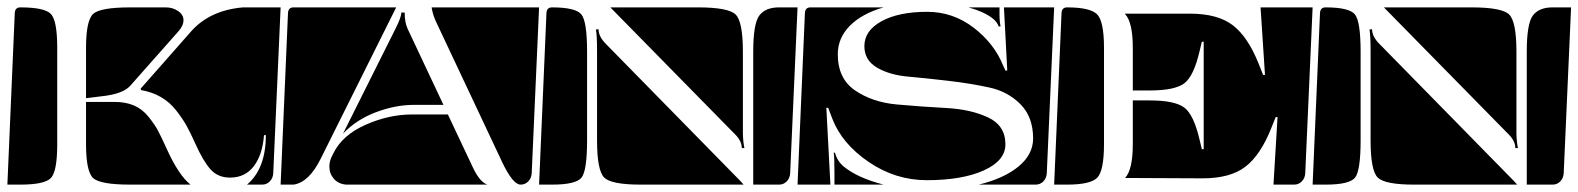

<svg xmlns="http://www.w3.org/2000/svg" viewBox="-20 -510 4275 520"><path d="M361 -270 495 -422Q546 -482 638 -490H740L720 -40Q719 -27 710.5 -18.5Q702 -10 690 -10H649Q700 -53 700 -144H695Q691 -91 667.5 -60Q644 -29 603 -29Q570 -29 550 -51.5Q530 -74 509 -121Q496 -150 485.5 -169Q475 -188 457.5 -210.5Q440 -233 416 -247Q392 -261 362 -266ZM213 -120V-234H290Q320 -234 342.5 -224.5Q365 -215 382 -194Q399 -173 408 -156Q417 -139 431 -108Q464 -35 496 -10H333Q252 -10 232.5 -27.5Q213 -45 213 -120ZM213 -244V-380Q213 -455 232.5 -472.5Q252 -490 333 -490H429Q448 -490 462.5 -480Q477 -470 477 -455Q477 -441 464 -426L333 -278Q313 -255 253 -249ZM0 -10 20 -475Q21 -490 35 -490Q101 -490 118 -472Q135 -454 135 -380V-120Q135 -46 118 -28Q101 -10 35 -10Z M740 -10 760 -475Q761 -490 775 -490H1053L849 -81Q817 -16 775 -10ZM1149 -490H1440L1420 -40Q1419 -27 1410.5 -18.5Q1402 -10 1390 -10Q1369 -10 1340 -71L1161 -451Q1152 -470 1149 -490ZM872 -59Q872 -73 879 -87L883 -95Q907 -144 970 -172Q1033 -200 1096 -200H1193L1260 -58Q1279 -17 1300 -10H917Q896 -12 884 -26Q872 -40 872 -59ZM909 -148 1052 -434Q1067 -464 1067 -476H1076Q1076 -449 1084 -432L1181 -226H1101Q1051 -226 998 -206Q945 -186 909 -148Z M2020 -10V-370Q2020 -446 2036.5 -468Q2053 -490 2090 -490H2140L2120 -40Q2119 -27 2110.5 -18.5Q2102 -10 2090 -10ZM1594 -430 1601 -431Q1601 -411 1621 -391L1984 -21Q1989 -16 1994 -10H1715Q1636 -10 1616.5 -29Q1597 -48 1597 -130V-370Q1597 -415 1594 -430ZM1633 -490H1870Q1952 -490 1972 -471Q1992 -452 1992 -370V-151Q1992 -130 1996 -109H1989Q1989 -128 1971 -146ZM1440 -10 1460 -475Q1461 -490 1475 -490Q1539 -490 1554.5 -471Q1570 -452 1570 -370V-130Q1570 -48 1555 -29Q1540 -10 1475 -10Z M2140 -10 2160 -475Q2161 -490 2175 -490H2373Q2314 -473 2281.5 -440Q2249 -407 2249 -363Q2249 -297 2296 -265Q2343 -233 2409.5 -227Q2476 -221 2542.5 -217.5Q2609 -214 2656 -192Q2703 -170 2703 -119Q2703 -75 2644.5 -48.5Q2586 -22 2490 -22Q2405 -22 2332.5 -71.5Q2260 -121 2234 -189L2223 -218H2218L2229 -10ZM2321 -385Q2321 -427 2367.5 -452.5Q2414 -478 2491 -478Q2561 -478 2617 -435Q2673 -392 2697 -332L2703 -319H2708L2699 -490H2835L2815 -40Q2814 -27 2805.5 -18.5Q2797 -10 2785 -10H2631Q2700 -27 2739 -59.5Q2778 -92 2778 -135Q2778 -193 2744 -227.5Q2710 -262 2659.5 -273Q2609 -284 2549.5 -291Q2490 -298 2439.5 -302.5Q2389 -307 2355 -327Q2321 -347 2321 -385ZM2238 -96 2241 -97Q2248 -73 2265 -59Q2303 -28 2373 -10H2240V-38Q2240 -86 2238 -96ZM2603 -490H2687V-472Q2687 -450 2690 -439L2685 -438Q2680 -452 2666 -462Q2643 -479 2603 -490Z M3027 -28Q3048 -50 3048 -120V-238H3094Q3161 -238 3187 -219Q3213 -200 3229 -131L3235 -106H3240V-397H3235L3229 -372Q3213 -303 3187 -284Q3161 -265 3094 -265H3048V-380Q3048 -450 3027 -472V-473H3203Q3278 -473 3319 -441.5Q3360 -410 3389 -337L3401 -307H3406L3394 -490H3535L3515 -40Q3514 -27 3505.5 -18.5Q3497 -10 3485 -10H3429L3440 -193H3435L3423 -163Q3394 -90 3353 -58.5Q3312 -27 3237 -27ZM2835 -10 2855 -475Q2856 -490 2870 -490Q2932 -490 2951 -471.5Q2970 -453 2970 -380V-120Q2970 -47 2951.5 -28.5Q2933 -10 2870 -10Z M4115 -10V-370Q4115 -446 4131.5 -468Q4148 -490 4185 -490H4235L4215 -40Q4214 -27 4205.5 -18.5Q4197 -10 4185 -10ZM3689 -430 3696 -431Q3696 -411 3716 -391L4079 -21Q4084 -16 4089 -10H3810Q3731 -10 3711.5 -29Q3692 -48 3692 -130V-370Q3692 -415 3689 -430ZM3728 -490H3965Q4047 -490 4067 -471Q4087 -452 4087 -370V-151Q4087 -130 4091 -109H4084Q4084 -128 4066 -146ZM3535 -10 3555 -475Q3556 -490 3570 -490Q3634 -490 3649.5 -471Q3665 -452 3665 -370V-130Q3665 -48 3650 -29Q3635 -10 3570 -10Z"/></svg>

Font: PrimecolorB
Style: Medium
Weight: 500
Designer: gluk
Foundry: gluk
Version: Version 0.672